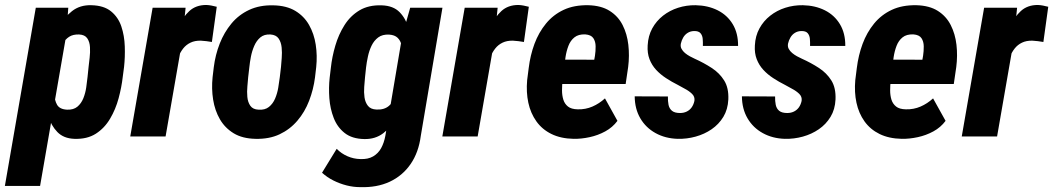

<svg xmlns="http://www.w3.org/2000/svg" viewBox="-60 -560 4322 788"><path d="M212.4 -418.9 104.5 203.1H-40L86.9 -528.3H220.2ZM449.2 -285.6 443.8 -244.6Q439 -202.1 426.8 -156.7Q414.6 -111.3 391.8 -72.8Q369.1 -34.2 333.3 -11.2Q297.4 11.7 245.1 9.8Q201.2 8.3 175.5 -18.1Q149.9 -44.4 138.2 -83.5Q126.5 -122.6 123.5 -164.3Q120.6 -206.1 122.1 -238.8L127.9 -283.7Q134.3 -319.8 146.7 -364Q159.2 -408.2 180.9 -448.2Q202.6 -488.3 235.4 -514.2Q268.1 -540 314.5 -538.6Q366.2 -537.6 395.8 -513.4Q425.3 -489.3 438 -451.4Q450.7 -413.6 452.1 -369.6Q453.6 -325.7 449.2 -285.6ZM299.3 -244.1 303.7 -286.6Q305.2 -301.8 307.9 -323.2Q310.5 -344.7 309.3 -366.5Q308.1 -388.2 298.1 -402.8Q288.1 -417.5 264.6 -418.5Q239.7 -419.4 223.6 -408.9Q207.5 -398.4 198 -380.6Q188.5 -362.8 183.8 -341.8Q179.2 -320.8 176.8 -301.3L166.5 -221.7Q164.1 -199.2 163.8 -173.8Q163.6 -148.4 174.3 -129.9Q185.1 -111.3 215.3 -109.9Q241.7 -108.9 257.6 -122.1Q273.4 -135.3 282 -156.5Q290.5 -177.7 293.9 -201.2Q297.4 -224.6 299.3 -244.1Z M688.5 -396 619.6 0H474.6L566.4 -528.3H701.7ZM829.6 -532.2 809.6 -387.7Q798.3 -389.6 786.9 -391.1Q775.4 -392.6 764.2 -393.1Q739.7 -393.6 721.9 -385Q704.1 -376.5 691.9 -361.1Q679.7 -345.7 672.4 -326.2Q665 -306.6 661.1 -284.7L637.2 -299.8Q641.1 -330.6 649.4 -371.3Q657.7 -412.1 673.8 -450.9Q689.9 -489.7 717 -514.6Q744.1 -539.6 786.6 -539.6Q797.9 -539.1 808.1 -537.1Q818.4 -535.2 829.6 -532.2Z M812.5 -243.2 817.4 -284.2Q823.7 -335 841.8 -381.1Q859.9 -427.2 889.9 -463.4Q919.9 -499.5 962.9 -519.5Q1005.9 -539.6 1062 -538.1Q1115.7 -537.1 1151.9 -515.4Q1188 -493.7 1208.5 -457.5Q1229 -421.4 1235.8 -376.7Q1242.7 -332 1237.8 -284.7L1232.9 -242.7Q1226.6 -192.9 1208.7 -146.5Q1190.9 -100.1 1160.4 -64.5Q1129.9 -28.8 1087.4 -8.8Q1044.9 11.2 988.8 9.8Q935.1 8.8 899.2 -12.9Q863.3 -34.7 842.5 -70.6Q821.8 -106.4 814.7 -151.1Q807.6 -195.8 812.5 -243.2ZM963.4 -284.7 958.5 -242.7Q957.5 -227.5 955.3 -205.8Q953.1 -184.1 955.1 -162.4Q957 -140.6 967.5 -125.7Q978 -110.8 1001 -109.9Q1027.3 -107.9 1043.7 -121.1Q1060.1 -134.3 1069.1 -155.5Q1078.1 -176.8 1082 -200.2Q1085.9 -223.6 1088.4 -243.7L1093.3 -285.6Q1094.2 -299.8 1096.2 -321.8Q1098.1 -343.8 1095.9 -365.2Q1093.8 -386.7 1083.5 -401.9Q1073.2 -417 1049.8 -418.5Q1024.4 -419.9 1008.5 -406.5Q992.7 -393.1 983.4 -371.6Q974.1 -350.1 969.7 -326.9Q965.3 -303.7 963.4 -284.7Z M1623.5 -528.3H1755.9L1667 -2.4Q1658.2 65.4 1625.2 113.3Q1592.3 161.1 1539.6 185.8Q1486.8 210.4 1417.5 208Q1390.1 208 1362.3 200.9Q1334.5 193.8 1308.6 180.9Q1282.7 168 1261.7 148.9L1321.8 50.8Q1340.8 70.3 1366.2 81.3Q1391.6 92.3 1418.9 92.8Q1450.2 94.2 1471.2 82Q1492.2 69.8 1504.2 48.1Q1516.1 26.4 1521.5 -2.4L1590.8 -412.6ZM1293 -240.7 1297.9 -281.7Q1302.7 -326.7 1316.2 -372.6Q1329.6 -418.5 1353.8 -456.8Q1377.9 -495.1 1415.5 -517.6Q1453.1 -540 1506.8 -538.1Q1554.2 -536.6 1580.1 -510Q1606 -483.4 1616.7 -443.8Q1627.4 -404.3 1628.9 -360.8Q1630.4 -317.4 1628.4 -282.2L1622.6 -239.7Q1616.7 -204.6 1603.3 -160.9Q1589.8 -117.2 1567.9 -77.9Q1545.9 -38.6 1513.2 -13.4Q1480.5 11.7 1435.1 10.7Q1384.8 9.8 1354.5 -14.2Q1324.2 -38.1 1309.6 -75.9Q1294.9 -113.8 1291.7 -157Q1288.6 -200.2 1293 -240.7ZM1442.4 -283.2 1438 -241.7Q1436.5 -225.1 1434.8 -203.1Q1433.1 -181.2 1436 -160.4Q1439 -139.6 1450.2 -125.5Q1461.4 -111.3 1485.4 -110.4Q1517.6 -108.9 1536.9 -126Q1556.2 -143.1 1565.4 -169.4Q1574.7 -195.8 1577.6 -222.2L1587.9 -299.3Q1589.4 -316.4 1590.6 -336.4Q1591.8 -356.4 1587.9 -374.8Q1584 -393.1 1572 -404.8Q1560.1 -416.5 1537.1 -418Q1509.8 -419.4 1492.4 -406.5Q1475.1 -393.6 1465.1 -372.8Q1455.1 -352.1 1450 -328.1Q1444.8 -304.2 1442.4 -283.2Z M1969.2 -396 1900.4 0H1755.4L1847.2 -528.3H1982.4ZM2110.4 -532.2 2090.3 -387.7Q2079.1 -389.6 2067.6 -391.1Q2056.2 -392.6 2044.9 -393.1Q2020.5 -393.6 2002.7 -385Q1984.9 -376.5 1972.7 -361.1Q1960.4 -345.7 1953.1 -326.2Q1945.8 -306.6 1941.9 -284.7L1918 -299.8Q1921.9 -330.6 1930.2 -371.3Q1938.5 -412.1 1954.6 -450.9Q1970.7 -489.7 1997.8 -514.6Q2024.9 -539.6 2067.4 -539.6Q2078.6 -539.1 2088.9 -537.1Q2099.1 -535.2 2110.4 -532.2Z M2294.4 9.8Q2241.7 8.8 2203.4 -10Q2165 -28.8 2141.4 -62Q2117.7 -95.2 2108.4 -138.2Q2099.1 -181.2 2103.5 -231L2109.9 -280.8Q2116.2 -333 2133.5 -379.9Q2150.9 -426.8 2180.7 -463.1Q2210.4 -499.5 2253.2 -519.5Q2295.9 -539.6 2354.5 -538.6Q2408.2 -537.1 2442.6 -515.1Q2477.1 -493.2 2495.4 -457Q2513.7 -420.9 2518.8 -376.2Q2523.9 -331.5 2518.1 -285.2L2507.8 -215.3H2157.2L2174.8 -315.4L2378.9 -314.9L2381.8 -331.1Q2384.8 -350.1 2384.5 -369.9Q2384.3 -389.6 2375.2 -403.3Q2366.2 -417 2341.8 -418.9Q2314 -419.9 2297.6 -406.7Q2281.2 -393.6 2272.9 -371.8Q2264.6 -350.1 2261 -325.9Q2257.3 -301.8 2254.9 -280.8L2249 -230.5Q2246.6 -209.5 2246.6 -189Q2246.6 -168.5 2252 -151.1Q2257.3 -133.8 2271 -122.8Q2284.7 -111.8 2311 -111.3Q2343.3 -110.4 2371.3 -122.6Q2399.4 -134.8 2422.9 -156.2L2474.1 -64Q2454.1 -37.1 2424.1 -20.8Q2394 -4.4 2360.1 2.9Q2326.2 10.3 2294.4 9.8Z M2790 -146Q2792.5 -163.1 2780 -175Q2767.6 -187 2750.5 -195.8Q2733.4 -204.6 2722.2 -211.4Q2696.8 -224.1 2673.6 -239.3Q2650.4 -254.4 2632.8 -273.4Q2615.2 -292.5 2605.7 -317.1Q2596.2 -341.8 2598.1 -373.5Q2600.1 -412.6 2616.9 -443.4Q2633.8 -474.1 2661.1 -495.6Q2688.5 -517.1 2722.9 -528.1Q2757.3 -539.1 2794.9 -538.6Q2845.7 -537.6 2885.3 -517.8Q2924.8 -498 2947.3 -460.7Q2969.7 -423.3 2969.2 -371.6H2824.7Q2825.2 -386.7 2824 -400.6Q2822.8 -414.6 2814.9 -423.8Q2807.1 -433.1 2788.1 -432.6Q2773.4 -432.1 2762.2 -425Q2751 -418 2744.1 -406.2Q2737.3 -394.5 2734.4 -381.3Q2731.9 -369.1 2737.1 -359.6Q2742.2 -350.1 2751.2 -342.5Q2760.3 -335 2771 -329.1Q2781.7 -323.2 2790.5 -319.3Q2828.6 -302.2 2860.8 -281.2Q2893.1 -260.3 2912.1 -229.7Q2931.2 -199.2 2929.2 -151.9Q2927.2 -110.8 2908.7 -80.3Q2890.1 -49.8 2860.6 -29.5Q2831.1 -9.3 2794.9 0.7Q2758.8 10.7 2721.2 9.8Q2670.4 8.3 2630.6 -13.7Q2590.8 -35.6 2568.1 -74.2Q2545.4 -112.8 2544.9 -164.6L2681.2 -164.1Q2680.7 -145 2683.8 -129.6Q2687 -114.3 2698 -105.2Q2709 -96.2 2731 -96.2Q2746.6 -96.2 2758.8 -102.3Q2771 -108.4 2778.8 -119.4Q2786.6 -130.4 2790 -146Z M3230 -146Q3232.4 -163.1 3220 -175Q3207.5 -187 3190.4 -195.8Q3173.3 -204.6 3162.1 -211.4Q3136.7 -224.1 3113.5 -239.3Q3090.3 -254.4 3072.8 -273.4Q3055.2 -292.5 3045.7 -317.1Q3036.1 -341.8 3038.1 -373.5Q3040 -412.6 3056.9 -443.4Q3073.7 -474.1 3101.1 -495.6Q3128.4 -517.1 3162.8 -528.1Q3197.3 -539.1 3234.9 -538.6Q3285.6 -537.6 3325.2 -517.8Q3364.7 -498 3387.2 -460.7Q3409.7 -423.3 3409.2 -371.6H3264.6Q3265.1 -386.7 3263.9 -400.6Q3262.7 -414.6 3254.9 -423.8Q3247.1 -433.1 3228 -432.6Q3213.4 -432.1 3202.1 -425Q3190.9 -418 3184.1 -406.2Q3177.2 -394.5 3174.3 -381.3Q3171.9 -369.1 3177 -359.6Q3182.1 -350.1 3191.2 -342.5Q3200.2 -335 3210.9 -329.1Q3221.7 -323.2 3230.5 -319.3Q3268.6 -302.2 3300.8 -281.2Q3333 -260.3 3352.1 -229.7Q3371.1 -199.2 3369.1 -151.9Q3367.2 -110.8 3348.6 -80.3Q3330.1 -49.8 3300.5 -29.5Q3271 -9.3 3234.9 0.7Q3198.7 10.7 3161.1 9.8Q3110.4 8.3 3070.6 -13.7Q3030.8 -35.6 3008.1 -74.2Q2985.4 -112.8 2984.9 -164.6L3121.1 -164.1Q3120.6 -145 3123.8 -129.6Q3127 -114.3 3137.9 -105.2Q3148.9 -96.2 3170.9 -96.2Q3186.5 -96.2 3198.7 -102.3Q3210.9 -108.4 3218.8 -119.4Q3226.6 -130.4 3230 -146Z M3641.1 9.8Q3588.4 8.8 3550 -10Q3511.7 -28.8 3488 -62Q3464.4 -95.2 3455.1 -138.2Q3445.8 -181.2 3450.2 -231L3456.5 -280.8Q3462.9 -333 3480.2 -379.9Q3497.6 -426.8 3527.3 -463.1Q3557.1 -499.5 3599.9 -519.5Q3642.6 -539.6 3701.2 -538.6Q3754.9 -537.1 3789.3 -515.1Q3823.7 -493.2 3842 -457Q3860.4 -420.9 3865.5 -376.2Q3870.6 -331.5 3864.7 -285.2L3854.5 -215.3H3503.9L3521.5 -315.4L3725.6 -314.9L3728.5 -331.1Q3731.4 -350.1 3731.2 -369.9Q3731 -389.6 3721.9 -403.3Q3712.9 -417 3688.5 -418.9Q3660.6 -419.9 3644.3 -406.7Q3627.9 -393.6 3619.6 -371.8Q3611.3 -350.1 3607.7 -325.9Q3604 -301.8 3601.6 -280.8L3595.7 -230.5Q3593.3 -209.5 3593.3 -189Q3593.3 -168.5 3598.6 -151.1Q3604 -133.8 3617.7 -122.8Q3631.3 -111.8 3657.7 -111.3Q3689.9 -110.4 3718 -122.6Q3746.1 -134.8 3769.5 -156.2L3820.8 -64Q3800.8 -37.1 3770.8 -20.8Q3740.7 -4.4 3706.8 2.9Q3672.9 10.3 3641.1 9.8Z M4101.1 -396 4032.2 0H3887.2L3979 -528.3H4114.3ZM4242.2 -532.2 4222.2 -387.7Q4210.9 -389.6 4199.5 -391.1Q4188 -392.6 4176.8 -393.1Q4152.3 -393.6 4134.5 -385Q4116.7 -376.5 4104.5 -361.1Q4092.3 -345.7 4085 -326.2Q4077.6 -306.6 4073.7 -284.7L4049.8 -299.8Q4053.7 -330.6 4062 -371.3Q4070.3 -412.1 4086.4 -450.9Q4102.5 -489.7 4129.6 -514.6Q4156.7 -539.6 4199.2 -539.6Q4210.4 -539.1 4220.7 -537.1Q4231 -535.2 4242.2 -532.2Z"/></svg>

Font: Roboto Condensed ExtraBold
Style: Italic
Weight: 800
Italic angle: -12°
Designer: Christian Robertson
Foundry: Google
Version: Version 3.008; 2023